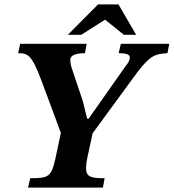

<svg xmlns="http://www.w3.org/2000/svg" viewBox="-20 -857 793 877"><path d="M608 -528C666 -603 688 -611 745 -614L753 -657H532L522 -614C565 -614 573 -605 573 -594C573 -583 564 -566 555 -557L385 -315H378L358 -396L307 -548C303 -560 301 -574 301 -584C301 -599 315 -614 368 -614L376 -657H72L63 -614C109 -614 126 -606 173 -479L258 -250L234 -137C215 -49 203 -43 118 -43L108 0H450L458 -43C398 -43 373 -47 373 -90C373 -102 375 -117 379 -137L403 -248ZM351 -698 460 -767 546 -698H602L521 -837H428L290 -698Z"/></svg>

Font: STIX Two Text
Style: Bold Italic
Weight: 700
Italic angle: -12°
Designer: Ross Mills, John Hudson & Paul Hanslow, Tiro Typeworks Ltd; with prior portions MicroPress Inc. and Coen Hoffman, Elsevi
Foundry: Tiro Typeworks Ltd
Version: Version 2.13 b171